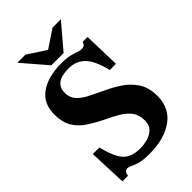

<svg xmlns="http://www.w3.org/2000/svg" viewBox="-251 -928 1032 1032"><g transform="rotate(-45 264.5 -412.0)"><path d="M84 13H41L32 -203H82Q98 -139 117.5 -104.5Q137 -70 165 -57Q193 -44 233 -44Q265 -44 293.5 -52.5Q322 -61 340 -80.5Q358 -100 358 -133Q358 -176 337 -203.5Q316 -231 282.5 -250.5Q249 -270 210 -288Q164 -311 124 -336.5Q84 -362 60 -400.5Q36 -439 36 -500Q36 -583 96 -625.5Q156 -668 258 -668Q296 -668 320.5 -662Q345 -656 361 -650Q377 -644 389 -644Q398 -644 407 -648.5Q416 -653 419 -668H457L463 -458H416Q394 -549 357.5 -585Q321 -621 265 -621Q158 -621 158 -543Q158 -506 179 -482.5Q200 -459 235 -441Q270 -423 310 -404Q358 -383 401 -354.5Q444 -326 471.5 -284Q499 -242 499 -179Q499 -86 430 -37Q361 12 248 12Q200 12 174 4.5Q148 -3 134.5 -10.5Q121 -18 110 -18Q99 -18 91.5 -9.5Q84 -1 84 13ZM305 -698H212L92 -837H154L258 -769L360 -837H423Z"/></g></svg>

Font: STIX Two Text
Style: Bold
Weight: 700
Designer: Ross Mills, John Hudson & Paul Hanslow, Tiro Typeworks Ltd; with prior portions MicroPress Inc., and Coen Hoffman.
Foundry: Tiro Typeworks Ltd
Version: Version 2.13 b171